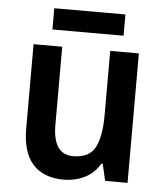

<svg xmlns="http://www.w3.org/2000/svg" viewBox="-51 -796 689 801"><g transform="rotate(5 293.0 -395.5)"><path d="M512 -593V-51H418L402 -121H396Q372 -80 332 -60.5Q292 -41 245 -41Q161 -41 116 -90.5Q71 -140 71 -240V-593H191V-266Q191 -142 276 -142Q343 -142 367.5 -188Q392 -234 392 -322V-593ZM442 -750V-661H144V-750Z"/></g></svg>

Font: Noto Sans Tamil UI SemiCondensed SemiBold
Style: Regular
Weight: 600
Width: 4
Designer: Jelle Bosma - Monotype Design Team
Foundry: Monotype Imaging Inc.
Version: Version 2.004; ttfautohint (v1.8.4.7-5d5b)